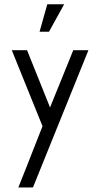

<svg xmlns="http://www.w3.org/2000/svg" viewBox="-20 -586 427 884"><path d="M104.5 -355 210.4 -91.3Q236.8 -157.2 263.9 -223.1Q291 -289.1 317.4 -355H387.2L131.8 276.9L64.5 277.3Q66.4 272.5 71.8 258.8Q77.1 245.1 84.7 226.1Q92.3 207 101.6 183.8Q110.8 160.6 120.1 136.5Q129.4 112.3 138.7 89.1Q147.9 65.9 155.5 46.6Q163.1 27.3 168.5 13.7Q173.8 0 175.8 -4.9Q140.6 -91.3 105 -179.9Q69.3 -268.6 34.2 -355ZM275.4 -566.4 205.6 -439.9H162.1L197.8 -566.4Z"/></svg>

Font: Fibel Vienna LRS
Style: Regular
Weight: 400
Designer: Peter Wiegel
Foundry: Peter Wioegel
Version: Version 000.000